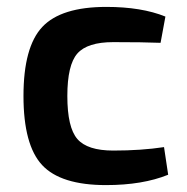

<svg xmlns="http://www.w3.org/2000/svg" viewBox="-20 -524 541 556"><path d="M288 -504Q390 -504 459 -476L445 -400Q395 -402 308 -402Q233 -402 204 -369Q175 -336 175 -246Q175 -155 204 -121.5Q233 -88 308 -88Q389 -88 455 -98L467 -18Q393 12 287 12Q156 12 102 -46Q48 -104 48 -246Q48 -388 102.5 -446Q157 -504 288 -504Z"/></svg>

Font: Exo 2 Semi Bold
Style: Regular
Weight: 600
Designer: Natanael Gama
Version: Version 1.001;PS 001.001;hotconv 1.0.88;makeotf.lib2.5.64775